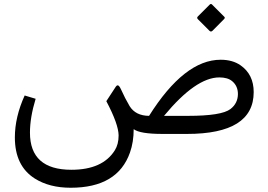

<svg xmlns="http://www.w3.org/2000/svg" viewBox="-20 -655 1311 939"><path d="M1017.1 -632.8 1077.6 -572.3Q1081.5 -567.9 1076.2 -562L1018.6 -503.9Q1011.2 -497.6 1004.4 -504.4L947.8 -561Q940.9 -567.9 947.8 -574.7L1005.9 -632.8Q1011.7 -638.2 1017.1 -632.8ZM782.2 -88.4H899.9Q1063.5 -88.4 1106.9 -121.6Q1143.1 -149.4 1143.6 -194.8Q1143.6 -234.4 1115.7 -257.8Q1093.8 -276.4 1052.7 -276.4Q937.5 -276.4 782.2 -88.4ZM633.8 -23.4Q633.8 39.6 615.7 90.8Q555.2 263.2 325.7 263.2Q221.7 263.2 150.4 218.3Q52.7 156.7 52.7 17.1Q52.7 -82.5 100.6 -188L154.3 -171.9Q126.5 -80.6 126.5 -6.3Q126.5 175.3 329.1 175.3Q481.9 175.3 541.5 80.1Q560.1 50.8 560.1 7.3Q559.6 -47.4 500 -160.2L546.9 -231.9Q551.3 -237.8 555.7 -237.8Q563 -237.3 571.8 -217.8Q591.3 -174.3 613.8 -136.2Q643.1 -88.9 709 -88.4Q881.8 -362.8 1059.1 -362.8Q1117.7 -362.8 1156.7 -335.4Q1220.7 -290.5 1220.7 -204.6Q1220.7 0 894.5 0H774.9Q664.1 0 633.8 -23.4Z"/></svg>

Font: Sahel WOL
Style: WOL
Weight: 400
Foundry: Saber Rastikerdar (saber.rastikerdar@gmail.com)
Version: Version 1.0.0-alpha22